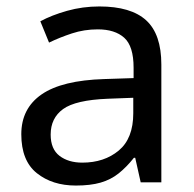

<svg xmlns="http://www.w3.org/2000/svg" viewBox="-20 -565 601 595"><path d="M288 -545Q386 -545 433 -502Q480 -459 480 -365V0H416L399 -76H395Q372 -47 347.5 -27.5Q323 -8 291.5 1Q260 10 215 10Q142 10 94 -28.5Q46 -67 46 -149Q46 -229 109 -272.5Q172 -316 303 -320L394 -323V-355Q394 -422 365 -448Q336 -474 283 -474Q241 -474 203 -461.5Q165 -449 132 -433L105 -499Q140 -518 188 -531.5Q236 -545 288 -545ZM314 -259Q214 -255 175.5 -227Q137 -199 137 -148Q137 -103 164.5 -82Q192 -61 235 -61Q303 -61 348 -98.5Q393 -136 393 -214V-262Z"/></svg>

Font: Noto Sans Meetei Mayek
Style: Regular
Weight: 400
Designer: Monotype Design Team and Neelakash Kshetrimayum
Foundry: Monotype Imaging Inc.
Version: Version 2.002